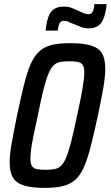

<svg xmlns="http://www.w3.org/2000/svg" viewBox="-20 -906 539 934"><path d="M198 8Q136 8 98.5 -3Q61 -14 44 -40.5Q27 -67 27 -115Q27 -154 37 -210.5Q47 -267 63 -345Q81 -430 96 -491Q111 -552 128 -591.5Q145 -631 169.5 -654.5Q194 -678 230.5 -687Q267 -696 320 -696Q384 -696 421.5 -685Q459 -674 475.5 -647.5Q492 -621 492 -572Q492 -534 482.5 -478Q473 -422 456 -343Q438 -259 422.5 -198Q407 -137 390 -97Q373 -57 349 -34Q325 -11 288.5 -1.5Q252 8 198 8ZM203 -80Q228 -80 246 -83.5Q264 -87 277.5 -100Q291 -113 302.5 -141Q314 -169 326.5 -218Q339 -267 355 -344Q373 -426 381.5 -475.5Q390 -525 390 -553Q390 -579 382 -590.5Q374 -602 357.5 -605Q341 -608 315 -608Q290 -608 272 -604.5Q254 -601 240.5 -588Q227 -575 215.5 -547Q204 -519 191.5 -470Q179 -421 164 -344Q152 -289 143.5 -248.5Q135 -208 131.5 -180.5Q128 -153 128 -134Q128 -109 136 -97.5Q144 -86 160.5 -83Q177 -80 203 -80ZM202 -757Q206 -797 215 -823Q224 -849 242.5 -861.5Q261 -874 290 -874Q312 -874 328.5 -867.5Q345 -861 363 -853Q377 -846 388 -841.5Q399 -837 410 -837Q424 -837 430.5 -848.5Q437 -860 439 -886H499Q495 -847 485.5 -820.5Q476 -794 458.5 -781Q441 -768 411 -768Q390 -768 374.5 -774.5Q359 -781 339 -789Q325 -794 314 -799.5Q303 -805 290 -805Q277 -805 270.5 -794Q264 -783 261 -757Z"/></svg>

Font: Saira Condensed Medium
Style: Italic
Weight: 500
Width: 3
Italic angle: -12°
Designer: Hector Gatti with collaboration of the Omnibus-Type team
Foundry: Omnibus-Type
Version: Version 1.101